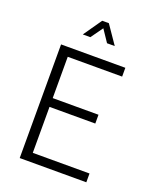

<svg xmlns="http://www.w3.org/2000/svg" viewBox="-151 -914 827 1005"><g transform="rotate(20 263.0 -411.5)"><path d="M82 -633H440V-584H137V-354H392V-305H137V-49H453V0H82ZM242 -823H279L349 -721H306L261 -788L213 -721H171Z"/></g></svg>

Font: TajawalTap
Style: Regular
Weight: 300
Designer: Boutros Fonts
Foundry: Created by Boutros International 2017
Version: Version 2.700